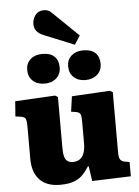

<svg xmlns="http://www.w3.org/2000/svg" viewBox="-66 -1090 834 1154"><g transform="rotate(-5 350.5 -513.0)"><path d="M250 14Q168 14 126 -31Q84 -76 84 -157V-352Q84 -381 79.5 -395.5Q75 -410 51 -414L17 -419L24 -510L265 -523L282 -513V-203Q282 -171 288 -151.5Q294 -132 306.5 -124Q319 -116 338 -116Q363 -116 380 -128Q397 -140 405.5 -164Q414 -188 414 -223V-353Q414 -389 408 -399.5Q402 -410 380 -414L353 -418L366 -510L595 -523L613 -513V-153Q613 -121 620 -108.5Q627 -96 644 -92L677 -86V0L443 8L430 -82H425Q409 -56 389 -34.5Q369 -13 336 0.5Q303 14 250 14ZM411 -817 232 -890Q199 -903 186 -921Q173 -939 173 -961Q173 -992 191 -1016Q209 -1040 243 -1040Q256 -1040 268 -1035.5Q280 -1031 295 -1015L445 -870ZM456 -600Q413 -600 386 -624.5Q359 -649 359 -691Q359 -731 386 -755Q413 -779 456 -779Q507 -779 531 -755Q555 -731 555 -690Q555 -649 527 -624.5Q499 -600 456 -600ZM210 -600Q166 -600 139 -624.5Q112 -649 112 -691Q112 -731 139 -755Q166 -779 210 -779Q260 -779 284 -755Q308 -731 308 -690Q308 -649 280.5 -624.5Q253 -600 210 -600Z"/></g></svg>

Font: Literata ExtraBold
Style: Regular
Weight: 800
Designer: Latin by Veronika Burian and Jose Scaglione. Greek by Irene Vlachou. Cyrillic by Vera Evstafieva.
Foundry: TypeTogether
Version: Version 3.103;gftools[0.9.29]